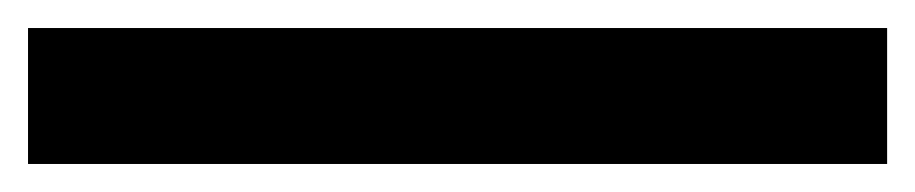

<svg xmlns="http://www.w3.org/2000/svg" viewBox="-22 53 653 137"><path d="M-2 170V73H611V170Z"/></svg>

Font: Mplus 1p Bold
Style: Bold
Weight: 700
Version: Version 1.061